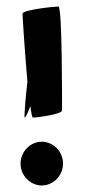

<svg xmlns="http://www.w3.org/2000/svg" viewBox="-20 -558 267 588"><path d="M43 -57C43 -20 73 10 108 10C143 10 173 -20 173 -57C173 -94 143 -124 108 -124C73 -124 43 -94 43 -57ZM49 -516C49 -508 56 -397 64 -308C58 -259 55 -212 55 -202C55 -190 63 -207 73 -233C76 -211 78 -198 81 -198C94 -198 170 -208 170 -220C170 -233 171 -538 159 -538C146 -538 49 -528 49 -516Z"/></svg>

Font: Ampere
Style: SCExt
Weight: 400
Version: Version 1